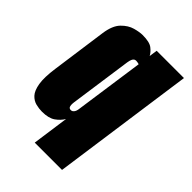

<svg xmlns="http://www.w3.org/2000/svg" viewBox="-187 -580 776 776"><g transform="rotate(45 200.5 -192.0)"><path d="M159 116 181 -41Q170 -22 149.5 -7.5Q129 7 91 7Q74 7 56 2.5Q38 -2 24 -17Q10 -32 4.5 -64.5Q-1 -97 7 -154L40 -391Q47 -440 69.5 -463Q92 -486 117.5 -493Q143 -500 160 -500Q200 -500 216.5 -487Q233 -474 240 -460L245 -495H401L315 116ZM169 -80Q173 -80 176 -81.5Q179 -83 182 -86.5Q185 -90 187 -95.5Q189 -101 190 -110L232 -405Q232 -405 230.5 -405.5Q229 -406 226.5 -406.5Q224 -407 221 -407.5Q218 -408 215 -408Q210 -408 206 -405.5Q202 -403 199 -396.5Q196 -390 194 -378L156 -110Q155 -101 155.5 -95.5Q156 -90 157.5 -86.5Q159 -83 162 -81.5Q165 -80 169 -80Z"/></g></svg>

Font: Alumni Sans Thin Black
Style: Italic
Weight: 900
Italic angle: -8°
Version: Version 1.016